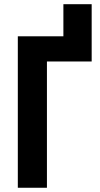

<svg xmlns="http://www.w3.org/2000/svg" viewBox="-20 -885 469 905"><path d="M412.1 -865.2V-595.2H201.2V0H64V-713.9H278.8V-865.2Z"/></svg>

Font: Open Sans Condensed
Style: Regular
Weight: 400
Width: 3
Designer: Monotype Design Team
Foundry: Monotype Imaging Inc.
Version: Version 3.000